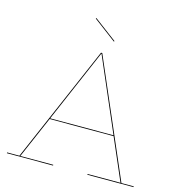

<svg xmlns="http://www.w3.org/2000/svg" viewBox="-133 -1070 1116 1189"><g transform="rotate(15 425.0 -476.0)"><path d="M831 -5V0H535V-5H746L630 -273H220L104 -5H315V0H19V-5H98L421 -752H429L752 -5ZM628 -278 426 -746H424L222 -278ZM483 -843 480 -839 335 -948 338 -952Z"/></g></svg>

Font: Hepta Slab Hairline
Style: Regular
Weight: 400
Designer: Michael LaGattuta
Foundry: Michael LaGattuta
Version: Version 1.100; ttfautohint (v1.8) -l 8 -r 50 -G 200 -x 14 -D